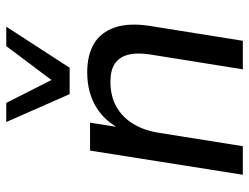

<svg xmlns="http://www.w3.org/2000/svg" viewBox="-111 -683 794 612"><g transform="rotate(-90 286.0 -377.0)"><path d="M35 0 112 -487H201L184 -379H175Q200 -435 247.5 -465.5Q295 -496 362 -496Q416 -496 452.5 -474.5Q489 -453 504.5 -408Q520 -363 509 -294L462 0H371L418 -293Q425 -337 417.5 -365.5Q410 -394 389 -408Q368 -422 332 -422Q285 -422 251 -402.5Q217 -383 196 -347.5Q175 -312 168 -263L126 0ZM292 -552 203 -754H264L337 -610L445 -754H507L376 -552Z"/></g></svg>

Font: Nunito Sans 12pt ExtraLight 12pt Medium
Style: Italic
Weight: 500
Italic angle: -9°
Version: Version 3.101;gftools[0.9.27]